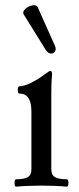

<svg xmlns="http://www.w3.org/2000/svg" viewBox="-20 -698 296 722"><path d="M41 -23.9Q71.3 -23.9 84.7 -32Q98.1 -40 98.1 -62V-278.8Q98.1 -346.2 53.2 -346.2Q48.8 -346.2 47.4 -353Q45.9 -359.9 47.6 -366.7Q49.3 -373.5 53.2 -373.5Q69.8 -373.5 95.7 -386Q121.6 -398.4 148.4 -418.9Q156.7 -425.3 161.9 -428.2Q167 -431.2 169.9 -431.2Q172.9 -431.2 174.3 -427.7Q175.8 -424.3 175.8 -417.5Q173.8 -395.5 173.3 -376.2Q172.9 -356.9 172.9 -342.3V-62Q172.9 -40 186.8 -32Q200.7 -23.9 231 -23.9Q235.4 -23.9 236.8 -16.8Q238.3 -9.8 236.6 -2.9Q234.9 3.9 231 3.9Q188.5 0 136.2 0Q83.5 0 41 3.9Q36.6 3.9 35.2 -3.2Q33.7 -10.3 35.4 -17.1Q37.1 -23.9 41 -23.9ZM122.1 -670.4 186.5 -525.9Q192.4 -513.7 186.8 -504.6Q181.2 -495.6 170.4 -496.8Q159.7 -498 151.4 -511.2L69.3 -643.6Q63.5 -653.3 74.7 -664.1Q85.9 -674.8 101.8 -677.7Q117.7 -680.7 122.1 -670.4Z"/></svg>

Font: Junicode Two Beta VF
Style: Regular
Weight: 400
Designer: Peter S. Baker
Foundry: Briery Creek Software
Version: Version 1.031 beta; ttfautohint (v1.8.1.43-b0c9)